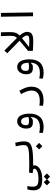

<svg xmlns="http://www.w3.org/2000/svg" viewBox="1501 -2234 1100 4142"><g transform="rotate(-90 2051.0 -163.0)"><path d="M247.6 198.7Q159.7 198.7 109.1 176Q58.6 153.3 37.4 111.3Q16.1 69.3 16.1 11.2Q16.1 -53.2 36.1 -122.6H107.9Q102.5 -89.4 98.6 -62Q94.7 -34.7 94.7 -5.9Q94.7 37.1 108.4 64.2Q122.1 91.3 157.5 104Q192.9 116.7 257.8 116.7Q371.6 116.7 427.2 89.8Q482.9 63 482.9 29.8Q482.9 11.2 464.1 3.7Q445.3 -3.9 385.7 -8.8L399.4 -86.9Q444.3 -84 496.3 -83Q548.3 -82 585.9 -82Q612.3 -82 623.3 -72Q634.3 -62 634.3 -43Q634.3 2.4 580.1 2.4Q565.4 2.4 551.3 1.5Q555.2 13.7 555.2 27.8Q555.2 75.2 519 114Q482.9 152.8 414.3 175.8Q345.7 198.7 247.6 198.7ZM312.5 366.7 251.5 305.7 190.4 366.7 123 299.3 190.4 231 251.5 292.5 312.5 231 379.9 299.3Z M580.1 2.4Q565.4 2.4 565.4 -43Q565.4 -64 571.8 -73Q578.1 -82 585.9 -82Q697.3 -82 771.2 -85.4Q845.2 -88.9 889.4 -96.9Q933.6 -105 955.6 -118.7Q977.5 -132.3 984.6 -152.3Q991.7 -172.4 991.7 -200.2Q991.7 -236.3 984.4 -280.8Q977.1 -325.2 966.3 -372.6L1042.5 -384.8Q1056.6 -333 1064.2 -285.2Q1071.8 -237.3 1071.8 -197.8Q1071.8 -153.3 1061.5 -120.1Q1051.3 -86.9 1022.7 -63.5Q994.1 -40 939.7 -25.4Q885.3 -10.7 797.4 -4.2Q709.5 2.4 580.1 2.4ZM968.3 201.2 897.9 130.9 968.3 60.1 1038.6 130.9Z M1378.9 228.5Q1346.2 228.5 1312.3 223.1Q1278.3 217.8 1252.4 207.5L1258.3 133.8Q1288.6 140.6 1315.9 144Q1343.3 147.5 1375.5 147.5Q1478.5 147.5 1534.9 102.5Q1591.3 57.6 1597.7 -44.9H1585.4Q1574.7 -25.4 1554.4 -14.4Q1534.2 -3.4 1489.7 -3.4Q1408.7 -3.4 1378.4 -40Q1348.1 -76.7 1348.1 -151.4Q1348.1 -202.6 1367.2 -246.1Q1386.2 -289.6 1421.1 -315.9Q1456.1 -342.3 1504.4 -342.3Q1585.9 -342.3 1628.2 -271.5Q1670.4 -200.7 1670.4 -74.7Q1670.4 73.7 1597.4 151.1Q1524.4 228.5 1378.9 228.5ZM1597.7 -98.6Q1594.2 -180.2 1570.6 -219.2Q1546.9 -258.3 1502.4 -258.3Q1463.9 -258.3 1442.1 -230Q1420.4 -201.7 1420.4 -158.2Q1420.4 -117.7 1438.5 -102.3Q1456.5 -86.9 1509.3 -86.9Q1533.2 -86.9 1554.2 -90.1Q1575.2 -93.3 1597.7 -98.6Z M1957.5 226.1Q1920.4 226.1 1893.1 223.4Q1865.7 220.7 1838.9 213.4L1844.7 136.2Q1872.1 140.1 1893.8 142.6Q1915.5 145 1946.3 145Q2055.7 145 2112.3 100.8Q2168.9 56.6 2168.9 -33.2Q2168.9 -78.1 2150.4 -132.6Q2131.8 -187 2092.8 -257.8L2164.6 -295.9Q2252.4 -150.9 2252.4 -36.6Q2252.4 91.3 2176.3 158.7Q2100.1 226.1 1957.5 226.1Z M2550.8 228.5Q2518.1 228.5 2484.1 223.1Q2450.2 217.8 2424.3 207.5L2430.2 133.8Q2460.4 140.6 2487.8 144Q2515.1 147.5 2547.4 147.5Q2650.4 147.5 2706.8 102.5Q2763.2 57.6 2769.5 -44.9H2757.3Q2746.6 -25.4 2726.3 -14.4Q2706.1 -3.4 2661.6 -3.4Q2580.6 -3.4 2550.3 -40Q2520 -76.7 2520 -151.4Q2520 -202.6 2539.1 -246.1Q2558.1 -289.6 2593 -315.9Q2627.9 -342.3 2676.3 -342.3Q2757.8 -342.3 2800 -271.5Q2842.3 -200.7 2842.3 -74.7Q2842.3 73.7 2769.3 151.1Q2696.3 228.5 2550.8 228.5ZM2769.5 -98.6Q2766.1 -180.2 2742.4 -219.2Q2718.8 -258.3 2674.3 -258.3Q2635.7 -258.3 2614 -230Q2592.3 -201.7 2592.3 -158.2Q2592.3 -117.7 2610.4 -102.3Q2628.4 -86.9 2681.2 -86.9Q2705.1 -86.9 2726.1 -90.1Q2747.1 -93.3 2769.5 -98.6Z M3243.2 3.9Q3202.1 3.9 3170.9 3.2Q3139.6 2.4 3106 0.5Q3072.3 -1.5 3023.9 -4.9L3025.4 -108.4L3081.5 -87.9Q3131.3 -84 3170.4 -82.3Q3209.5 -80.6 3239.3 -80.6Q3300.8 -80.6 3328.4 -90.8Q3356 -101.1 3356 -131.3Q3356 -170.4 3310.1 -222.9Q3264.2 -275.4 3178.5 -355.5Q3092.8 -435.5 2974.1 -556.2L3030.3 -618.7Q3120.1 -527.3 3194.1 -456.3Q3268.1 -385.3 3322 -328.1Q3376 -271 3405.3 -222.7Q3434.6 -174.3 3434.6 -127.9Q3434.6 -85.9 3417.7 -56.4Q3400.9 -26.9 3359.4 -11.5Q3317.9 3.9 3243.2 3.9Z M3082.5 -66.4 3025.4 -108.4Q3104 -173.8 3176.8 -233.6Q3249.5 -293.5 3299.8 -341.3Q3332 -372.6 3341.8 -411.1Q3351.6 -449.7 3349.1 -516.1L3343.3 -693.4H3425.3L3429.2 -540Q3431.2 -477.5 3426 -433.3Q3420.9 -389.2 3405.5 -356.4Q3390.1 -323.7 3360.8 -295.4Q3321.3 -256.8 3273.2 -217.8Q3225.1 -178.7 3175.8 -140.6Q3126.5 -102.5 3082.5 -66.4Z M3771.5 0 3761.2 -693.4H3843.3L3853.5 0Z"/></g></svg>

Font: Cascadia Mono NF SemiLight
Style: Regular
Weight: 350
Monospace: yes
Designer: Aaron Bell
Foundry: Saja Typeworks
Version: Version 2404.023; ttfautohint (v1.8.4)